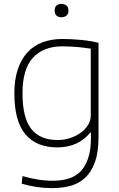

<svg xmlns="http://www.w3.org/2000/svg" viewBox="-20 -751 612 990"><path d="M250 219Q209 219 168.5 213Q128 207 92 196L96 157Q134 168 174 174.5Q214 181 253 181Q297 181 333 170Q369 159 394.5 133.5Q420 108 434.5 65Q449 22 449 -41V-67H445Q416 -31 373.5 -11Q331 9 275 9Q168 9 111 -58.5Q54 -126 54 -270Q54 -341 72 -394Q90 -447 122 -481.5Q154 -516 199.5 -533Q245 -550 301 -550Q348 -550 399.5 -545Q451 -540 488 -530V-46Q488 34 469.5 85Q451 136 418.5 166Q386 196 342.5 207.5Q299 219 250 219ZM277 -29Q309 -29 339.5 -38.5Q370 -48 394 -65Q418 -82 433 -105Q448 -128 448 -156V-500Q417 -505 379.5 -508.5Q342 -512 301 -512Q204 -512 150 -453.5Q96 -395 96 -270Q96 -144 141 -86.5Q186 -29 277 -29ZM297 -662Q282 -662 272 -670Q262 -678 262 -696Q262 -715 272 -723Q282 -731 297 -731Q311 -731 322 -723Q333 -715 333 -696Q333 -678 322 -670Q311 -662 297 -662Z"/></svg>

Font: Encode Sans Normal
Style: Thin
Weight: 100
Designer: Pablo Impallari, Andres Torresi
Foundry: Pablo Impallari, Andres Torresi
Version: Version 1.000; ttfautohint (v1.00) -l 8 -r 50 -G 200 -x 14 -